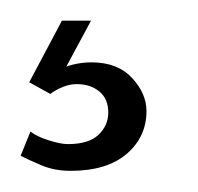

<svg xmlns="http://www.w3.org/2000/svg" viewBox="-20 -20 192 186"><path d="M48.5 145.5Q32.9 145.5 20.3 140.2Q7.7 134.9 0 130.9L9.5 107.4Q15 112 26.8 115.8Q38.6 119.6 45.8 119.6Q65.9 119.6 75.4 110.6Q84.9 101.6 84.9 88.9Q84.9 75.9 76.3 68.7Q67.7 61.5 54.3 61.5Q47.6 61.5 40.9 64.2Q34.2 66.9 28.7 71L8.3 59.7L40 0H68.2L40.8 50.9L35.2 49Q42 44.6 50.9 42.5Q59.8 40.4 68.8 40.4Q93.8 40.4 107.9 55.5Q121.9 70.6 121.9 87.6Q121.9 112.6 102.7 129.1Q83.5 145.5 48.5 145.5Z"/></svg>

Font: Alumni Sans SC Thin
Style: Regular
Weight: 100
Designer: Robert E. Leuschke
Foundry: Robert E. Leuschke
Version: Version 1.018